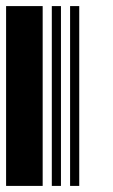

<svg xmlns="http://www.w3.org/2000/svg" viewBox="-20 -610 370 630"><path d="M0 0V-590H120V0ZM150 0V-590H180V0ZM210 0V-590H240V0Z"/></svg>

Font: Libre Barcode 128
Style: Regular
Weight: 400
Version: Version 1.005; ttfautohint (v1.8.3)